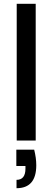

<svg xmlns="http://www.w3.org/2000/svg" viewBox="-20 -740 277 1011"><path d="M68 0V-720H168V0ZM67 251V207Q114 207 114 148V134H66V48H160Q171 92 171 130Q171 251 67 251Z"/></svg>

Font: DM Sans Medium
Style: Regular
Weight: 500
Designer: Colophon Foundry, Jonny Pinhorn
Foundry: Colophon Foundry
Version: Version 4.004; ttfautohint (v1.8.4.7-5d5b)